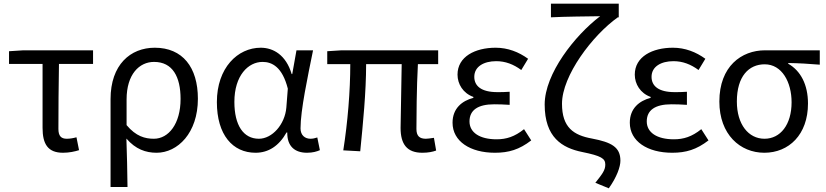

<svg xmlns="http://www.w3.org/2000/svg" viewBox="-20 -816 4483 1042"><path d="M322 13C356 13 387 6 409 -1L395 -71C377 -66 360 -63 342 -63C312 -63 297 -78 297 -116C297 -226 298 -346 300 -469H485V-543H107L29 -538V-469H211V-122C211 -34 240 13 322 13Z M580 199H672C671 103 669 34 666 -64C716 -6 771 13 830 13C944 13 1054 -94 1054 -280C1054 -451 971 -557 820 -557C688 -557 580 -465 580 -278ZM815 -63C767 -63 718 -76 667 -137V-276C667 -413 736 -480 816 -480C917 -480 960 -399 960 -279C960 -144 895 -63 815 -63Z M1367 13C1437 13 1494 -24 1535 -97H1539C1538 -21 1581 13 1646 13C1678 13 1700 6 1716 -1L1702 -70C1691 -66 1677 -63 1665 -63C1635 -63 1611 -82 1611 -119C1611 -218 1650 -400 1679 -543H1589L1566 -414H1563C1532 -518 1463 -557 1395 -557C1270 -557 1157 -448 1157 -262C1157 -84 1243 13 1367 13ZM1385 -63C1301 -63 1252 -136 1252 -263C1252 -406 1327 -480 1405 -480C1456 -480 1512 -453 1542 -335L1534 -232C1526 -140 1457 -63 1385 -63Z M2272 13C2304 13 2328 8 2347 1L2335 -68C2314 -65 2301 -63 2291 -63C2257 -63 2240 -78 2240 -116C2240 -169 2241 -344 2248 -468H2358V-543H1834L1756 -538V-468H1881C1881 -321 1867 -153 1843 0L1935 5C1950 -146 1967 -315 1967 -468H2160C2159 -348 2154 -179 2154 -122C2154 -34 2188 13 2272 13Z M2666 13C2741 13 2798 -4 2863 -54L2824 -115C2773 -74 2728 -60 2675 -60C2583 -60 2528 -97 2528 -157C2528 -218 2573 -250 2662 -250C2689 -250 2715 -249 2746 -247V-318C2720 -316 2700 -316 2679 -316C2591 -316 2554 -350 2554 -399C2554 -455 2606 -484 2673 -484C2723 -484 2767 -467 2809 -436L2846 -497C2795 -534 2736 -557 2670 -557C2559 -557 2463 -509 2463 -411C2463 -360 2493 -310 2549 -290V-285C2488 -269 2436 -228 2436 -150C2436 -49 2532 13 2666 13Z M3284 206C3328 144 3347 89 3347 56C3347 -18 3298 -44 3193 -64C3093 -82 3030 -124 3030 -253C3030 -405 3195 -624 3333 -722H3338V-796H2970V-722C3042 -726 3174 -727 3237 -728C3100 -624 2936 -416 2936 -249C2936 -70 3031 -13 3140 9C3243 30 3265 44 3265 77C3265 107 3250 127 3211 176Z M3628 13C3703 13 3760 -4 3825 -54L3786 -115C3735 -74 3690 -60 3637 -60C3545 -60 3490 -97 3490 -157C3490 -218 3535 -250 3624 -250C3651 -250 3677 -249 3708 -247V-318C3682 -316 3662 -316 3641 -316C3553 -316 3516 -350 3516 -399C3516 -455 3568 -484 3635 -484C3685 -484 3729 -467 3771 -436L3808 -497C3757 -534 3698 -557 3632 -557C3521 -557 3425 -509 3425 -411C3425 -360 3455 -310 3511 -290V-285C3450 -269 3398 -228 3398 -150C3398 -49 3494 13 3628 13Z M4128 13C4261 13 4365 -85 4365 -254C4365 -357 4325 -432 4258 -470V-474C4318 -473 4368 -470 4429 -465V-543H4132C4004 -543 3884 -456 3884 -265C3884 -86 3997 13 4128 13ZM4129 -63C4042 -63 3979 -141 3979 -265C3979 -402 4044 -467 4130 -467C4224 -467 4276 -370 4276 -261C4276 -139 4215 -63 4129 -63Z"/></svg>

Font: Source Han Sans HK
Style: Regular
Weight: 400
Designer: Ryoko NISHIZUKA 西塚涼子 (kana, bopomofo & ideographs); Paul D. Hunt (Latin, Greek & Cyrillic); Sandoll Communications 산돌커뮤니
Foundry: Adobe
Version: Version 2.000;hotconv 1.0.107;makeotfexe 2.5.65593